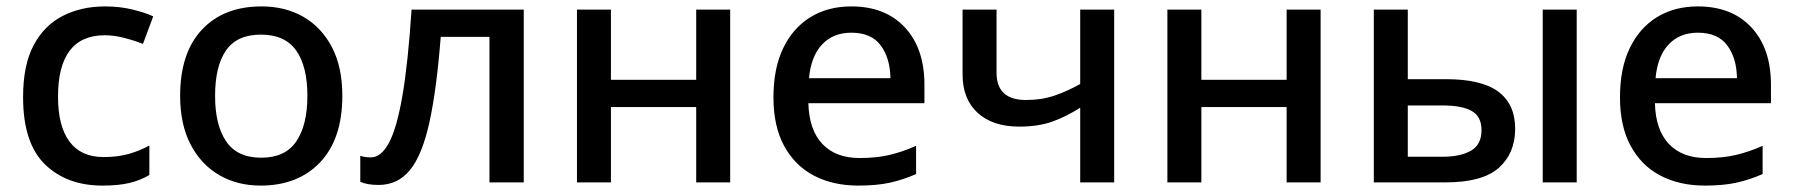

<svg xmlns="http://www.w3.org/2000/svg" viewBox="-20 -569 5594 599"><path d="M300 10Q188 10 120 -56.5Q52 -123 52 -266Q52 -366 85 -428Q118 -490 176 -519.5Q234 -549 308 -549Q353 -549 392.5 -539.5Q432 -530 458 -518L426 -432Q398 -443 366.5 -451Q335 -459 307 -459Q161 -459 161 -267Q161 -175 197 -127Q233 -79 303 -79Q348 -79 382.5 -89Q417 -99 446 -115V-23Q417 -6 383 2Q349 10 300 10Z M1048 -270Q1048 -136 979 -63Q910 10 793 10Q720 10 663.5 -23Q607 -56 574.5 -118.5Q542 -181 542 -270Q542 -404 610 -476.5Q678 -549 796 -549Q870 -549 926.5 -516.5Q983 -484 1015.5 -422Q1048 -360 1048 -270ZM651 -270Q651 -179 685.5 -128Q720 -77 795 -77Q870 -77 904.5 -128Q939 -179 939 -270Q939 -362 904 -411.5Q869 -461 794 -461Q719 -461 685 -411.5Q651 -362 651 -270Z M1614 0H1507V-454H1355Q1342 -288 1319.5 -186.5Q1297 -85 1259 -38.5Q1221 8 1161 8Q1125 8 1104 -2V-83Q1118 -78 1137 -78Q1169 -78 1193.5 -123.5Q1218 -169 1235.5 -270.5Q1253 -372 1264 -539H1614Z M1886 -539V-320H2152V-539H2258V0H2152V-235H1886V0H1780V-539Z M2636 -549Q2742 -549 2803 -483.5Q2864 -418 2864 -305V-247H2502Q2504 -164 2545.5 -120Q2587 -76 2662 -76Q2714 -76 2754.5 -85.5Q2795 -95 2838 -114V-26Q2797 -8 2756 1Q2715 10 2658 10Q2579 10 2519.5 -21Q2460 -52 2426.5 -113.5Q2393 -175 2393 -265Q2393 -356 2423.5 -419Q2454 -482 2508.5 -515.5Q2563 -549 2636 -549ZM2636 -467Q2579 -467 2544.5 -430Q2510 -393 2504 -325H2758Q2757 -388 2727.5 -427.5Q2698 -467 2636 -467Z M3089 -342Q3089 -257 3181 -257Q3229 -257 3269 -270.5Q3309 -284 3350 -307V-539H3456V0H3350V-233Q3308 -206 3264 -190Q3220 -174 3160 -174Q3077 -174 3030 -217Q2983 -260 2983 -337V-539H3089Z M3728 -539V-320H3994V-539H4100V0H3994V-235H3728V0H3622V-539Z M4266 0V-539H4372V-322H4491Q4602 -322 4654.5 -283Q4707 -244 4707 -167Q4707 -91 4656 -45.5Q4605 0 4490 0ZM4793 0V-539H4899V0ZM4482 -80Q4535 -80 4568.5 -98.5Q4602 -117 4602 -163Q4602 -206 4571 -223Q4540 -240 4482 -240H4372V-80Z M5277 -549Q5383 -549 5444 -483.5Q5505 -418 5505 -305V-247H5143Q5145 -164 5186.5 -120Q5228 -76 5303 -76Q5355 -76 5395.5 -85.5Q5436 -95 5479 -114V-26Q5438 -8 5397 1Q5356 10 5299 10Q5220 10 5160.5 -21Q5101 -52 5067.5 -113.5Q5034 -175 5034 -265Q5034 -356 5064.5 -419Q5095 -482 5149.5 -515.5Q5204 -549 5277 -549ZM5277 -467Q5220 -467 5185.5 -430Q5151 -393 5145 -325H5399Q5398 -388 5368.5 -427.5Q5339 -467 5277 -467Z"/></svg>

Font: Noto Sans Medium
Style: Regular
Weight: 500
Designer: Monotype Design Team
Foundry: Monotype Imaging Inc.
Version: Version 2.007